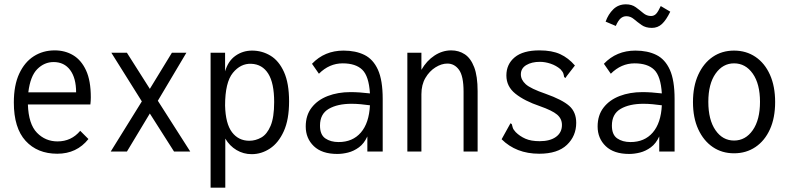

<svg xmlns="http://www.w3.org/2000/svg" viewBox="-20 -701 3640 888"><path d="M245 10Q153 10 98.5 -49.5Q44 -109 44 -227Q44 -307 69 -360.5Q94 -414 136.5 -441Q179 -468 233 -468Q281 -468 318.5 -445.5Q356 -423 378 -375.5Q400 -328 400 -251Q400 -242 399.5 -234.5Q399 -227 398 -218H109Q112 -127 151 -87Q190 -47 246 -47Q310 -47 351 -96L389 -58Q335 10 245 10ZM111 -274H332Q332 -340 304.5 -377Q277 -414 228 -414Q185 -414 152.5 -381.5Q120 -349 111 -274Z M492 0 636 -232 495 -457H567L673 -290L775 -457H842L710 -235L860 0H785L673 -176L567 0Z M954 167V-457H1021V-371Q1035 -419 1069 -443Q1103 -467 1146 -467Q1192 -467 1231 -443.5Q1270 -420 1293.5 -368Q1317 -316 1317 -232Q1317 -148 1292.5 -94Q1268 -40 1228.5 -14Q1189 12 1144 12Q1106 12 1074 -7Q1042 -26 1022 -60V167ZM1133 -50Q1162 -50 1188.5 -65Q1215 -80 1231.5 -119Q1248 -158 1248 -229Q1248 -317 1220.5 -360.5Q1193 -404 1142 -406Q1093 -408 1057 -364Q1021 -320 1021 -213Q1023 -129 1053 -89.5Q1083 -50 1133 -50Z M1540 11Q1469 11 1431.5 -25Q1394 -61 1394 -116Q1394 -168 1421.5 -203.5Q1449 -239 1496 -257Q1543 -275 1601 -275Q1621 -275 1643.5 -273.5Q1666 -272 1691 -269Q1686 -349 1655.5 -378.5Q1625 -408 1565 -408Q1503 -408 1455 -360L1423 -406Q1481 -467 1569 -467Q1625 -467 1665.5 -447Q1706 -427 1728 -378.5Q1750 -330 1750 -243V0H1679V-70Q1664 -37 1640 -19.5Q1616 -2 1590 4.5Q1564 11 1540 11ZM1460 -120Q1460 -78 1484.5 -61Q1509 -44 1546 -44Q1611 -44 1649 -88Q1687 -132 1691 -214Q1670 -217 1648 -219Q1626 -221 1606 -221Q1541 -221 1500.5 -197.5Q1460 -174 1460 -120Z M1864 0V-457H1929V-378Q1953 -420 1989.5 -444Q2026 -468 2067 -468Q2102 -468 2129.5 -450Q2157 -432 2173 -390.5Q2189 -349 2189 -279V0H2124V-277Q2124 -349 2103 -378Q2082 -407 2049 -407Q2022 -407 1994 -389.5Q1966 -372 1947.5 -340.5Q1929 -309 1929 -265V0Z M2474 10Q2420 10 2376.5 -7Q2333 -24 2300 -57L2336 -122L2341 -131L2347 -127Q2349 -119 2351.5 -110.5Q2354 -102 2365 -90Q2384 -71 2410 -59.5Q2436 -48 2476 -48Q2524 -48 2551.5 -68Q2579 -88 2579 -123Q2579 -152 2556.5 -171Q2534 -190 2477 -210Q2406 -234 2364 -267.5Q2322 -301 2322 -352Q2322 -404 2360.5 -436Q2399 -468 2475 -468Q2533 -468 2571 -450.5Q2609 -433 2639 -398L2601 -349L2595 -340L2589 -345Q2588 -353 2585.5 -361Q2583 -369 2572 -381Q2552 -398 2526.5 -406.5Q2501 -415 2477 -415Q2439 -415 2414 -400Q2389 -385 2389 -357Q2389 -332 2411.5 -311.5Q2434 -291 2504 -267Q2580 -240 2612.5 -211.5Q2645 -183 2645 -133Q2645 -72 2602 -31Q2559 10 2474 10Z M2890 11Q2819 11 2781.5 -25Q2744 -61 2744 -116Q2744 -168 2771.5 -203.5Q2799 -239 2846 -257Q2893 -275 2951 -275Q2971 -275 2993.5 -273.5Q3016 -272 3041 -269Q3036 -349 3005.5 -378.5Q2975 -408 2915 -408Q2853 -408 2805 -360L2773 -406Q2831 -467 2919 -467Q2975 -467 3015.5 -447Q3056 -427 3078 -378.5Q3100 -330 3100 -243V0H3029V-70Q3014 -37 2990 -19.5Q2966 -2 2940 4.5Q2914 11 2890 11ZM2810 -120Q2810 -78 2834.5 -61Q2859 -44 2896 -44Q2961 -44 2999 -88Q3037 -132 3041 -214Q3020 -217 2998 -219Q2976 -221 2956 -221Q2891 -221 2850.5 -197.5Q2810 -174 2810 -120ZM3036 -673 3080 -647Q3061 -608 3041.5 -590Q3022 -572 2995 -572Q2966 -572 2947 -585.5Q2928 -599 2912 -612.5Q2896 -626 2877 -626Q2862 -626 2850.5 -616Q2839 -606 2828 -581L2781 -601Q2793 -635 2816.5 -658Q2840 -681 2875 -681Q2902 -681 2920.5 -667.5Q2939 -654 2955 -640.5Q2971 -627 2991 -627Q3005 -627 3014.5 -637Q3024 -647 3036 -673Z M3375 8Q3319 8 3276.5 -21Q3234 -50 3209.5 -103Q3185 -156 3185 -229Q3185 -302 3209.5 -355.5Q3234 -409 3276.5 -438Q3319 -467 3375 -467Q3431 -467 3474 -438Q3517 -409 3541 -355.5Q3565 -302 3565 -229Q3565 -156 3541 -103Q3517 -50 3474 -21Q3431 8 3375 8ZM3375 -51Q3428 -51 3461.5 -99Q3495 -147 3495 -230Q3495 -313 3461.5 -360.5Q3428 -408 3375 -408Q3323 -408 3289.5 -360.5Q3256 -313 3256 -230Q3256 -147 3289 -99Q3322 -51 3375 -51Z"/></svg>

Font: Inconsolata SemiCondensed
Style: Regular
Weight: 400
Width: 4
Monospace: yes
Designer: Raph Levien, Cyreal, Brenton Simpson
Foundry: Raph Levien, Cyreal, Google
Version: Version 3.001; ttfautohint (v1.8.2.53-6de2)